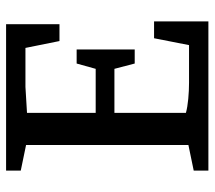

<svg xmlns="http://www.w3.org/2000/svg" viewBox="-56 -632 688 615"><g transform="rotate(-90 287.5 -324.0)"><path d="M49 0V-47L131 -64V-584L49 -601V-648H518V-477H464L442 -586H317L234 -581V-361H375L392 -422H437V-236H392L375 -301H234V-72Q252 -67 278.5 -64.5Q305 -62 330 -62H451L473 -174H527V0Z"/></g></svg>

Font: Faustina Light Medium
Style: Regular
Weight: 500
Version: Version 1.200